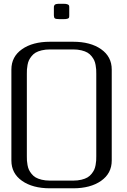

<svg xmlns="http://www.w3.org/2000/svg" viewBox="-20 -1017 686 1037"><path d="M354 -976.1V-934.1Q354 -925.3 352.8 -921.9Q351.6 -918.5 344.7 -916Q337.9 -913.6 322.8 -913.6H302.2Q281.7 -913.6 276.4 -917.7Q271 -921.9 271 -934.1V-976.1Q271 -981.4 271.5 -983.9Q272 -986.3 274.7 -990Q277.3 -993.7 284.2 -995.1Q291 -996.6 302.2 -996.6H322.8Q337.4 -996.6 344.5 -993.7Q351.6 -990.7 352.8 -987.3Q354 -983.9 354 -976.1ZM375 -791.5Q468.8 -791.5 526.1 -751.2Q583.5 -710.9 583.5 -641.6V-149.9Q583.5 -80.6 526.1 -40.3Q468.8 0 375 0H250Q156.2 0 98.9 -40.3Q41.5 -80.6 41.5 -149.9V-641.6Q41.5 -710.9 98.9 -751.2Q156.2 -791.5 250 -791.5ZM375 -750H250Q225.1 -750 205.1 -745.1Q185.1 -740.2 172.4 -732.7Q159.7 -725.1 150.4 -713.4Q141.1 -701.7 136.2 -691.2Q131.3 -680.7 128.7 -666Q126 -651.4 125.5 -641.6Q125 -631.8 125 -618.7V-172.9Q125 -159.7 125.5 -149.9Q126 -140.1 128.7 -125.5Q131.3 -110.8 136.2 -100.3Q141.1 -89.8 150.4 -78.1Q159.7 -66.4 172.4 -58.8Q185.1 -51.3 205.1 -46.4Q225.1 -41.5 250 -41.5H375Q399.9 -41.5 419.9 -46.4Q439.9 -51.3 452.6 -58.8Q465.3 -66.4 474.6 -78.1Q483.9 -89.8 488.8 -100.3Q493.7 -110.8 496.3 -125.5Q499 -140.1 499.5 -149.9Q500 -159.7 500 -172.9V-618.7Q500 -631.8 499.5 -641.6Q499 -651.4 496.3 -666Q493.7 -680.7 488.8 -691.2Q483.9 -701.7 474.6 -713.4Q465.3 -725.1 452.6 -732.7Q439.9 -740.2 419.9 -745.1Q399.9 -750 375 -750Z"/></svg>

Font: Gputeks
Style: Regular
Weight: 500
Version: Version 0.9